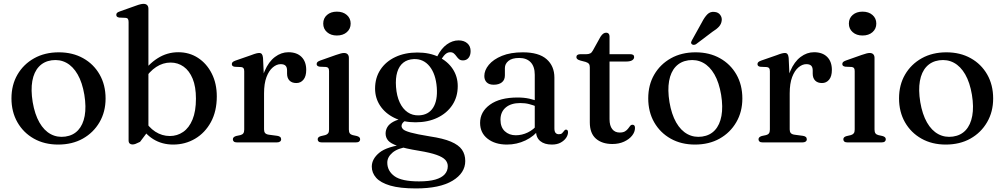

<svg xmlns="http://www.w3.org/2000/svg" viewBox="-20 -758 5348 1022"><path d="M293 -479.5Q366.5 -479.5 422.5 -448.2Q478.5 -417 510.2 -361.5Q542 -306 542 -233.5Q542 -163 509.8 -107.5Q477.5 -52 421 -20.2Q364.5 11.5 289.5 11.5Q216.5 11.5 160.5 -20Q104.5 -51.5 72.8 -107Q41 -162.5 41 -234.5Q41 -306 73 -361Q105 -416 161.8 -447.8Q218.5 -479.5 293 -479.5ZM328 -31Q370 -37 396 -65.2Q422 -93.5 430.8 -141.2Q439.5 -189 429 -253.5Q418 -319 393.2 -362Q368.5 -405 333 -424Q297.5 -443 254.5 -437Q213 -431 186.8 -402.8Q160.5 -374.5 152 -326.8Q143.5 -279 154 -214.5Q165 -149.5 189.8 -106.2Q214.5 -63 250 -44Q285.5 -25 328 -31Z M770 -711.5V-62L725.5 -3Q709 5 701 8Q693 11 685 11Q676 11 670.2 5.8Q664.5 0.5 664.5 -10.5V-641Q664.5 -652 660.8 -657.2Q657 -662.5 648.5 -663L614.5 -664.5Q606 -666 602.5 -669.5Q599 -673 599 -679Q599 -685.5 603 -689.5Q607 -693.5 618.5 -697.5L701.5 -727Q717.5 -733 727.2 -735.2Q737 -737.5 744 -737.5Q757 -737.5 763.5 -730.5Q770 -723.5 770 -711.5ZM745.5 -331.5 729.5 -357.5Q768 -415.5 818.8 -447.8Q869.5 -480 929 -480Q988 -480 1034.2 -449.8Q1080.5 -419.5 1107.2 -366.5Q1134 -313.5 1134 -245Q1134 -166 1102.8 -108.5Q1071.5 -51 1018.8 -19.8Q966 11.5 901.5 11.5Q842 11.5 795.5 -17.5Q749 -46.5 720.5 -100.5L745 -125.5Q770.5 -80.5 806.5 -57.2Q842.5 -34 884 -34Q923.5 -34 955 -55.8Q986.5 -77.5 1004.8 -121.8Q1023 -166 1023 -233Q1023 -296.5 1005.5 -339Q988 -381.5 957.5 -403.2Q927 -425 888 -425Q847.5 -425 811.5 -401.5Q775.5 -378 745.5 -331.5Z M1368 -260.5Q1368 -331.5 1389 -380.5Q1410 -429.5 1443.5 -454.8Q1477 -480 1515 -480Q1560 -480 1585 -455Q1610 -430 1610 -386Q1610 -351.5 1595.2 -333.8Q1580.5 -316 1557.5 -316Q1534 -316 1521 -329.2Q1508 -342.5 1508 -366V-383Q1508 -400 1500 -408.2Q1492 -416.5 1474 -416.5Q1452.5 -416.5 1432 -399.2Q1411.5 -382 1398.5 -347.8Q1385.5 -313.5 1385.5 -261ZM1380 -450 1385.5 -332.5V-69Q1385.5 -56.5 1391.2 -49.8Q1397 -43 1411 -41L1456 -35Q1466 -33.5 1471.2 -29Q1476.5 -24.5 1476.5 -16.5Q1476.5 -9 1470.5 -4.5Q1464.5 0 1453.5 0H1241.5Q1230 0 1224.8 -4.5Q1219.5 -9 1219.5 -16.5Q1219.5 -22.5 1223.5 -26.8Q1227.5 -31 1236.5 -34L1260 -39Q1270 -41.5 1275 -48.2Q1280 -55 1280 -68.5V-378.5Q1280 -390 1276.2 -395Q1272.5 -400 1264 -401L1230 -402.5Q1221.5 -403.5 1217.8 -407.2Q1214 -411 1214 -416.5Q1214 -423 1218.2 -427.2Q1222.5 -431.5 1233.5 -435.5L1315.5 -464Q1335 -471.5 1344.5 -473.8Q1354 -476 1360 -476Q1369 -476 1373.8 -470Q1378.5 -464 1380 -450Z M1837 -450V-68.5Q1837 -55 1842 -48.2Q1847 -41.5 1857 -39L1879.5 -34Q1888.5 -31.5 1892.8 -27.2Q1897 -23 1897 -16.5Q1897 -9 1891.5 -4.5Q1886 0 1874 0H1693Q1681.5 0 1676.2 -4.5Q1671 -9 1671 -16.5Q1671 -22.5 1675 -26.8Q1679 -31 1688 -33.5L1711.5 -39Q1721.5 -42 1726.5 -48.5Q1731.5 -55 1731.5 -68.5V-379.5Q1731.5 -390.5 1727.8 -395.5Q1724 -400.5 1715.5 -401.5L1681.5 -403Q1673 -404.5 1669.2 -408Q1665.5 -411.5 1665.5 -417Q1665.5 -423.5 1669.8 -427.8Q1674 -432 1685 -436L1768.5 -465.5Q1784.5 -471 1794.2 -473.5Q1804 -476 1811 -476Q1824 -476 1830.5 -469Q1837 -462 1837 -450ZM1773 -569Q1741 -569 1720.8 -586.8Q1700.5 -604.5 1700.5 -632.5Q1700.5 -661 1720.8 -678.5Q1741 -696 1773 -696Q1806 -696 1826.2 -678.2Q1846.5 -660.5 1846.5 -632.5Q1846.5 -604.5 1826.2 -586.8Q1806 -569 1773 -569Z M2268 -32Q2197.5 -43.5 2165.8 -52.5Q2134 -61.5 2125.8 -70Q2117.5 -78.5 2117.5 -87Q2117.5 -97 2125 -105.5Q2132.5 -114 2151 -122.5L2138 -129.5Q2097.5 -123 2074.5 -110.5Q2051.5 -98 2042 -81.8Q2032.5 -65.5 2032.5 -47.5Q2032.5 -26 2046 -10Q2059.5 6 2097.8 19.2Q2136 32.5 2210 44.5Q2270.5 54.5 2304 66.5Q2337.5 78.5 2350.5 93.2Q2363.5 108 2363.5 126.5Q2363.5 151.5 2347.2 169.8Q2331 188 2297.2 197.8Q2263.5 207.5 2210.5 207.5Q2118 207.5 2079.8 179.8Q2041.5 152 2041.5 107.5Q2041.5 78 2069.5 54.2Q2097.5 30.5 2152.5 23.5L2142 9Q2039.5 21.5 1999.2 54.8Q1959 88 1959 129Q1959 162 1982.2 188.2Q2005.5 214.5 2057 229.8Q2108.5 245 2194 245Q2321 245 2388.8 204Q2456.5 163 2456.5 99Q2456.5 64 2439 38.8Q2421.5 13.5 2380.2 -4Q2339 -21.5 2268 -32ZM2291 -427.5 2317.5 -422Q2337 -457 2349.5 -468.5Q2362 -480 2376.5 -480Q2388.5 -480 2396 -473.5Q2403.5 -467 2409.5 -458.5Q2415.5 -450 2423.2 -443.2Q2431 -436.5 2444.5 -436.5Q2463 -436.5 2474 -450Q2485 -463.5 2485 -486Q2485 -512.5 2467.2 -527.8Q2449.5 -543 2421 -543Q2388.5 -543 2358.8 -521.8Q2329 -500.5 2307.5 -458ZM2416.5 -299.5Q2416.5 -350.5 2389.8 -391Q2363 -431.5 2314.8 -455Q2266.5 -478.5 2201.5 -478.5Q2135.5 -478.5 2084.5 -454.5Q2033.5 -430.5 2005 -387.2Q1976.5 -344 1976.5 -286.5Q1976.5 -236 2003.5 -195.2Q2030.5 -154.5 2078.8 -130.8Q2127 -107 2191.5 -107Q2257.5 -107 2308.2 -131.2Q2359 -155.5 2387.8 -199Q2416.5 -242.5 2416.5 -299.5ZM2182.5 -443.5Q2234 -445.5 2266.8 -404.8Q2299.5 -364 2305 -292Q2310 -223 2285.2 -184.5Q2260.5 -146 2210.5 -144Q2176 -142.5 2149.8 -160.5Q2123.5 -178.5 2107.5 -213Q2091.5 -247.5 2088 -295Q2084.5 -341.5 2094.5 -374.2Q2104.5 -407 2126.8 -424.5Q2149 -442 2182.5 -443.5Z M2833 -61.5V-71.5L2826.5 -74.5V-360Q2826.5 -403.5 2804.8 -426.5Q2783 -449.5 2743.5 -449.5Q2705.5 -449.5 2686.5 -433.8Q2667.5 -418 2667.5 -396V-357Q2667.5 -332.5 2651.5 -319.8Q2635.5 -307 2608 -307Q2583.5 -307 2570.8 -319.5Q2558 -332 2558 -353.5Q2558 -384 2582 -413Q2606 -442 2651.8 -460.8Q2697.5 -479.5 2763 -479.5Q2848 -479.5 2889.5 -443Q2931 -406.5 2931 -345V-74.5Q2931 -58 2937.2 -50.8Q2943.5 -43.5 2954.5 -43.5Q2966.5 -43.5 2972 -49Q2977.5 -54.5 2981.5 -60Q2984 -63.5 2986.5 -65.8Q2989 -68 2993 -68Q2998.5 -68 3001 -64.2Q3003.5 -60.5 3003.5 -54Q3003.5 -39.5 2993.5 -24.5Q2983.5 -9.5 2964.5 1Q2945.5 11.5 2917.5 11.5Q2878 11.5 2855.5 -7.2Q2833 -26 2833 -61.5ZM2535.5 -104Q2535.5 -163 2588.2 -201Q2641 -239 2735 -239Q2769 -239 2797.5 -232.8Q2826 -226.5 2847.5 -216.5L2839.5 -189.5Q2819 -198 2797.2 -203.8Q2775.5 -209.5 2749.5 -209.5Q2700 -209.5 2672 -185.8Q2644 -162 2644 -121Q2644 -81 2667 -59.5Q2690 -38 2725.5 -38Q2758.5 -38 2789.5 -53Q2820.5 -68 2842.5 -96L2853 -73Q2823.5 -32.5 2777 -10.5Q2730.5 11.5 2678.5 11.5Q2615 11.5 2575.2 -19.8Q2535.5 -51 2535.5 -104Z M3097 -428.5 3070 -435.5Q3057.5 -439 3052.8 -443.5Q3048 -448 3048 -454Q3048 -461.5 3053.5 -465.5Q3059 -469.5 3068.5 -469.5H3100.5Q3113.5 -469.5 3121.8 -473.8Q3130 -478 3136 -489.5L3176.5 -562.5Q3184 -574 3191.2 -579Q3198.5 -584 3206.5 -584Q3215 -584 3219.8 -578.8Q3224.5 -573.5 3224.5 -564V-123.5Q3224.5 -89 3238.8 -70.8Q3253 -52.5 3278.5 -52.5Q3296.5 -52.5 3306.8 -58.8Q3317 -65 3323 -73Q3329 -81 3334 -87.5Q3339 -94 3347 -94Q3353 -94 3356.5 -90Q3360 -86 3360 -77Q3360 -55.5 3344.5 -36Q3329 -16.5 3301.8 -4Q3274.5 8.5 3239.5 8.5Q3184.5 8.5 3152 -20Q3119.5 -48.5 3119.5 -106.5V-400Q3119.5 -412 3114.5 -418.2Q3109.5 -424.5 3097 -428.5ZM3177.5 -430.5V-469.5H3335Q3345 -469.5 3350.2 -465.8Q3355.5 -462 3355.5 -454.5Q3355.5 -444 3345 -437.2Q3334.5 -430.5 3312 -430.5Z M3682.5 -479.5Q3756 -479.5 3812 -448.2Q3868 -417 3899.8 -361.5Q3931.5 -306 3931.5 -233.5Q3931.5 -163 3899.2 -107.5Q3867 -52 3810.5 -20.2Q3754 11.5 3679 11.5Q3606 11.5 3550 -20Q3494 -51.5 3462.2 -107Q3430.5 -162.5 3430.5 -234.5Q3430.5 -306 3462.5 -361Q3494.5 -416 3551.2 -447.8Q3608 -479.5 3682.5 -479.5ZM3717.5 -31Q3759.5 -37 3785.5 -65.2Q3811.5 -93.5 3820.2 -141.2Q3829 -189 3818.5 -253.5Q3807.5 -319 3782.8 -362Q3758 -405 3722.5 -424Q3687 -443 3644 -437Q3602.5 -431 3576.2 -402.8Q3550 -374.5 3541.5 -326.8Q3533 -279 3543.5 -214.5Q3554.5 -149.5 3579.2 -106.2Q3604 -63 3639.5 -44Q3675 -25 3717.5 -31ZM3716 -639Q3730 -666.5 3745.5 -682Q3761 -697.5 3784 -694.5Q3804 -692.5 3814 -678.2Q3824 -664 3821.5 -648Q3819.5 -630 3807 -616.2Q3794.5 -602.5 3772.5 -589L3684.5 -522.5Q3679 -519.5 3672.8 -519.2Q3666.5 -519 3662.5 -523Q3657.5 -527 3658.8 -532.5Q3660 -538 3663 -543.5Z M4166 -260.5Q4166 -331.5 4187 -380.5Q4208 -429.5 4241.5 -454.8Q4275 -480 4313 -480Q4358 -480 4383 -455Q4408 -430 4408 -386Q4408 -351.5 4393.2 -333.8Q4378.5 -316 4355.5 -316Q4332 -316 4319 -329.2Q4306 -342.5 4306 -366V-383Q4306 -400 4298 -408.2Q4290 -416.5 4272 -416.5Q4250.5 -416.5 4230 -399.2Q4209.5 -382 4196.5 -347.8Q4183.5 -313.5 4183.5 -261ZM4178 -450 4183.5 -332.5V-69Q4183.5 -56.5 4189.2 -49.8Q4195 -43 4209 -41L4254 -35Q4264 -33.5 4269.2 -29Q4274.5 -24.5 4274.5 -16.5Q4274.5 -9 4268.5 -4.5Q4262.5 0 4251.5 0H4039.5Q4028 0 4022.8 -4.5Q4017.5 -9 4017.5 -16.5Q4017.5 -22.5 4021.5 -26.8Q4025.5 -31 4034.5 -34L4058 -39Q4068 -41.5 4073 -48.2Q4078 -55 4078 -68.5V-378.5Q4078 -390 4074.2 -395Q4070.5 -400 4062 -401L4028 -402.5Q4019.5 -403.5 4015.8 -407.2Q4012 -411 4012 -416.5Q4012 -423 4016.2 -427.2Q4020.5 -431.5 4031.5 -435.5L4113.5 -464Q4133 -471.5 4142.5 -473.8Q4152 -476 4158 -476Q4167 -476 4171.8 -470Q4176.5 -464 4178 -450Z M4635 -450V-68.5Q4635 -55 4640 -48.2Q4645 -41.5 4655 -39L4677.5 -34Q4686.5 -31.5 4690.8 -27.2Q4695 -23 4695 -16.5Q4695 -9 4689.5 -4.5Q4684 0 4672 0H4491Q4479.5 0 4474.2 -4.5Q4469 -9 4469 -16.5Q4469 -22.5 4473 -26.8Q4477 -31 4486 -33.5L4509.5 -39Q4519.5 -42 4524.5 -48.5Q4529.5 -55 4529.5 -68.5V-379.5Q4529.5 -390.5 4525.8 -395.5Q4522 -400.5 4513.5 -401.5L4479.5 -403Q4471 -404.5 4467.2 -408Q4463.5 -411.5 4463.5 -417Q4463.5 -423.5 4467.8 -427.8Q4472 -432 4483 -436L4566.5 -465.5Q4582.5 -471 4592.2 -473.5Q4602 -476 4609 -476Q4622 -476 4628.5 -469Q4635 -462 4635 -450ZM4571 -569Q4539 -569 4518.8 -586.8Q4498.5 -604.5 4498.5 -632.5Q4498.5 -661 4518.8 -678.5Q4539 -696 4571 -696Q4604 -696 4624.2 -678.2Q4644.5 -660.5 4644.5 -632.5Q4644.5 -604.5 4624.2 -586.8Q4604 -569 4571 -569Z M5017.5 -479.5Q5091 -479.5 5147 -448.2Q5203 -417 5234.8 -361.5Q5266.5 -306 5266.5 -233.5Q5266.5 -163 5234.2 -107.5Q5202 -52 5145.5 -20.2Q5089 11.5 5014 11.5Q4941 11.5 4885 -20Q4829 -51.5 4797.2 -107Q4765.5 -162.5 4765.5 -234.5Q4765.5 -306 4797.5 -361Q4829.5 -416 4886.2 -447.8Q4943 -479.5 5017.5 -479.5ZM5052.5 -31Q5094.5 -37 5120.5 -65.2Q5146.5 -93.5 5155.2 -141.2Q5164 -189 5153.5 -253.5Q5142.5 -319 5117.8 -362Q5093 -405 5057.5 -424Q5022 -443 4979 -437Q4937.5 -431 4911.2 -402.8Q4885 -374.5 4876.5 -326.8Q4868 -279 4878.5 -214.5Q4889.5 -149.5 4914.2 -106.2Q4939 -63 4974.5 -44Q5010 -25 5052.5 -31Z"/></svg>

Font: Fraunces
Style: Regular
Weight: 400
Version: Version 1.000;[b76b70a41]